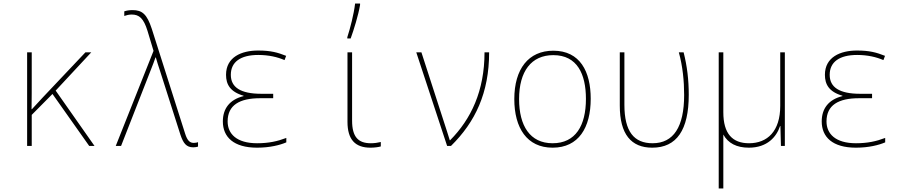

<svg xmlns="http://www.w3.org/2000/svg" viewBox="-20 -823 5107 1083"><path d="M133 0H159V-175L276 -293L483 0H513L294 -312L495 -528H462L220 -272C199 -249 180 -228 160 -207H158C159 -268 159 -320 159 -381V-528H133Z M1070 8C1083 8 1090 6 1097 4V-21C1092 -19 1083 -17 1073 -17C1052 -17 1037 -28 1024 -70L836 -661C809 -743 782 -766 728 -766C707 -766 693 -763 681 -759V-733C693 -737 706 -741 723 -741C765 -741 790 -720 812 -649L846 -536L633 0H663L832 -432C841 -454 849 -476 857 -499H859C866 -475 873 -451 884 -419L998 -62C1014 -15 1031 8 1070 8Z M1430 10C1503 10 1560 -5 1595 -20V-45C1545 -26 1496 -15 1430 -15C1315 -15 1264 -68 1264 -138C1264 -230 1331 -269 1448 -269H1521V-294H1454C1336 -294 1282 -331 1282 -401C1282 -473 1336 -513 1437 -513C1496 -513 1546 -501 1585 -484L1594 -508C1546 -527 1507 -538 1436 -538C1342 -538 1255 -501 1255 -401C1255 -347 1278 -305 1354 -283V-281C1274 -261 1237 -209 1237 -138C1237 -50 1298 10 1430 10Z M1939 -613V-606H1958C1976 -656 2001 -736 2011 -795V-803H1983C1976 -743 1955 -662 1939 -613ZM2070 10C2091 10 2114 7 2128 3V-22C2112 -18 2092 -15 2072 -15C2001 -15 1966 -50 1966 -143V-528H1940V-136C1940 -35 1984 10 2070 10Z M2502 0H2524C2661 -135 2739 -299 2739 -528H2713C2713 -310 2637 -151 2519 -32H2517C2512 -49 2506 -68 2501 -83L2357 -528H2328Z M3097 10C3244 10 3312 -103 3312 -266C3312 -419 3252 -537 3101 -537C2961 -537 2881 -434 2881 -264C2881 -102 2952 10 3097 10ZM3097 -15C2969 -15 2908 -114 2908 -264C2908 -421 2977 -512 3101 -512C3236 -512 3285 -405 3285 -265C3285 -115 3227 -15 3097 -15Z M3659 10C3797 10 3865 -90 3865 -288C3865 -373 3856 -449 3836 -528H3809C3831 -449 3839 -365 3839 -287C3839 -107 3779 -15 3661 -15C3556 -15 3502 -81 3502 -232V-528H3476V-227C3476 -66 3540 10 3659 10Z M4034 240H4060V-64C4087 -15 4135 10 4204 10C4308 10 4360 -51 4380 -112H4382L4385 0H4407V-528H4381V-226C4381 -82 4308 -15 4205 -15C4112 -15 4060 -68 4060 -190V-528H4034Z M4808 10C4881 10 4938 -5 4973 -20V-45C4923 -26 4874 -15 4808 -15C4693 -15 4642 -68 4642 -138C4642 -230 4709 -269 4826 -269H4899V-294H4832C4714 -294 4660 -331 4660 -401C4660 -473 4714 -513 4815 -513C4874 -513 4924 -501 4963 -484L4972 -508C4924 -527 4885 -538 4814 -538C4720 -538 4633 -501 4633 -401C4633 -347 4656 -305 4732 -283V-281C4652 -261 4615 -209 4615 -138C4615 -50 4676 10 4808 10Z"/></svg>

Font: Noto Sans Mono SemiCondensed Thin
Style: Regular
Weight: 100
Width: 4
Designer: Monotype Design Team
Foundry: Monotype Imaging Inc.
Version: Version 2.014